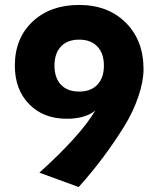

<svg xmlns="http://www.w3.org/2000/svg" viewBox="-20 -730 640 776"><path d="M560.1 -450.2Q560.1 -400.9 538.8 -338.6Q517.6 -276.4 481.9 -219.2Q400.4 -87.4 297.9 25.9L139.2 -32.2Q305.2 -182.1 365.2 -283.2Q324.2 -250 250 -250Q155.3 -250 97.7 -309.1Q40 -368.2 40 -464.8Q40 -575.2 111.6 -642.6Q183.1 -710 299.8 -710Q416.5 -710 488.3 -638.4Q560.1 -566.9 560.1 -450.2ZM373.5 -542Q347.2 -569.8 299.8 -569.8Q252.4 -569.8 226.3 -542Q200.2 -514.2 200.2 -464.8Q200.2 -415.5 226.3 -387.7Q252.4 -359.9 299.8 -359.9Q347.2 -359.9 373.5 -387.7Q399.9 -415.5 399.9 -464.8Q399.9 -514.2 373.5 -542Z"/></svg>

Font: Gully
Style: Bold
Weight: 700
Designer: jaikishan Patel
Foundry: MagicType
Version: Version 1.000;Glyphs 3.2 (3242)